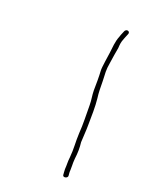

<svg xmlns="http://www.w3.org/2000/svg" viewBox="-172 -699 695 813"><g transform="rotate(30 176.0 -293.0)"><path d="M205 -629C199 -629 194 -624 193 -618L191 -609C189 -602 188 -595 187 -588C181 -562 185 -532 186 -510C187 -492 187 -440 191 -424C196 -405 204 -359 207 -338C211 -316 219 -298 223 -275C230 -235 240 -191 244 -149C249 -109 258 -81 261 -42C262 -20 266 -9 268 12C270 23 272 28 274 37C277 49 299 40 295 28C293 19 291 16 290 4L287 -14C285 -24 283 -35 282 -48C281 -74 277 -98 270 -121C267 -142 264 -176 260 -198C254 -236 247 -282 237 -316C229 -341 226 -360 220 -391C213 -426 208 -435 208 -474C207 -508 207 -516 207 -545C205 -563 204 -571 208 -590C209 -597 211 -603 212 -609L214 -618C215 -624 211 -629 205 -629Z"/></g></svg>

Font: Electronic
Style: ThnIt
Weight: 100
Version: Version 1.011